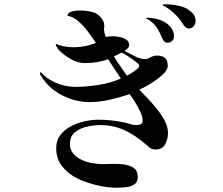

<svg xmlns="http://www.w3.org/2000/svg" viewBox="-20 -821 1040 895"><path d="M629 -513Q629 -521 615.5 -531Q602 -541 597 -545Q586 -553 572.5 -561.5Q559 -570 547 -576L511 -558Q525 -535 540.5 -513Q556 -491 572 -468Q578 -471 591.5 -479.5Q605 -488 617 -497.5Q629 -507 629 -513ZM763 -201Q763 -173 750 -148.5Q737 -124 704 -124Q689 -124 677.5 -133Q666 -142 655 -152Q610 -191 559 -214.5Q508 -238 447 -238Q420 -238 387 -231Q354 -224 330 -205Q306 -186 306 -150Q306 -123 321.5 -105Q337 -87 360.5 -76Q384 -65 410.5 -60.5Q437 -56 458 -56Q476 -56 503.5 -57Q531 -58 558 -54.5Q585 -51 603.5 -38Q622 -25 622 4Q622 29 604.5 39.5Q587 50 563.5 52Q540 54 521 54Q479 54 430 42Q381 30 343 12Q299 -9 270.5 -44.5Q242 -80 242 -130Q242 -166 261 -191Q280 -216 310 -232Q340 -248 374 -255.5Q408 -263 437 -263Q469 -263 501.5 -259.5Q534 -256 565 -249Q578 -246 589.5 -242Q601 -238 614 -238Q625 -238 635 -241.5Q645 -245 645 -259Q645 -276 634 -299.5Q623 -323 609 -346Q595 -369 584 -382Q539 -367 491.5 -356Q444 -345 396 -345Q341 -345 285 -369.5Q229 -394 193 -437Q188 -443 178 -456.5Q168 -470 166 -477Q165 -482 167.5 -483.5Q170 -485 173 -482Q179 -476 185 -470Q191 -464 198 -459Q227 -438 262 -427Q297 -416 331 -416Q381 -416 439 -425Q497 -434 543 -455L484 -545Q456 -535 430 -531Q404 -527 374 -527Q343 -527 310.5 -545.5Q278 -564 257 -585Q252 -590 246 -599.5Q240 -609 240 -617Q266 -605 299.5 -602Q333 -599 367 -604.5Q401 -610 427 -621Q412 -644 392 -671Q372 -698 347.5 -720Q323 -742 294 -748Q296 -758 304 -762.5Q312 -767 321 -769Q334 -772 353 -772Q372 -772 391 -769Q410 -766 422 -761Q438 -754 452 -737.5Q466 -721 466 -702Q466 -698 466 -695Q466 -692 464 -688Q465 -679 467 -668.5Q469 -658 473 -649Q481 -650 490 -651Q499 -652 507 -652Q519 -652 537 -648.5Q555 -645 568.5 -636.5Q582 -628 582 -612Q582 -602 575 -595.5Q568 -589 560 -584Q585 -571 610 -558Q635 -545 663 -545Q674 -550 686 -556Q698 -562 711 -562Q736 -562 749 -551Q762 -540 762 -514Q762 -499 746.5 -482Q731 -465 708 -448.5Q685 -432 663 -420Q641 -408 629 -403Q651 -381 672.5 -358Q694 -335 713 -311Q731 -289 747 -260Q763 -231 763 -201ZM791 -655Q792 -642 784 -632Q776 -622 760 -622Q749 -622 743 -631Q737 -640 733 -649Q726 -667 716.5 -683.5Q707 -700 693 -713Q688 -718 682.5 -722.5Q677 -727 671 -730Q665 -732 662 -734Q658 -738 663 -738Q686 -738 705 -734Q724 -730 738 -723Q765 -710 778 -691Q791 -672 791 -655ZM892 -721Q891 -709 882.5 -698.5Q874 -688 861 -688Q852 -688 845 -694Q838 -700 834 -707Q820 -730 805 -746Q790 -762 770 -777Q763 -782 756 -786.5Q749 -791 740 -795Q737 -797 738 -798.5Q739 -800 742 -800Q746 -801 749.5 -801Q753 -801 757 -801Q775 -801 799 -797Q823 -793 844 -784Q864 -774 878 -759Q892 -744 892 -721Z"/></svg>

Font: Kaisei Tokumin
Style: Regular
Weight: 400
Designer: Font-Kai, 金井和夫
Foundry: KAZUO KANAI
Version: Version 5.003